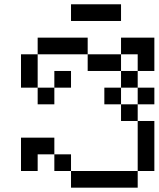

<svg xmlns="http://www.w3.org/2000/svg" viewBox="-20 -866 732 886"><path d="M76.9 -538.5H153.8V-461.5H76.9ZM76.9 -615.4H153.8V-538.5H76.9ZM153.8 -692.3H230.8V-615.4H153.8ZM230.8 -692.3H307.7V-615.4H230.8ZM307.7 -692.3H384.6V-615.4H307.7ZM384.6 -615.4H461.5V-538.5H384.6ZM615.4 -615.4H692.3V-538.5H615.4ZM615.4 -692.3H692.3V-615.4H615.4ZM538.5 -692.3H615.4V-615.4H538.5ZM153.8 -461.5H230.8V-384.6H153.8ZM615.4 -307.7H692.3V-230.8H615.4ZM615.4 -230.8H692.3V-153.8H615.4ZM615.4 -153.8H692.3V-76.9H615.4ZM538.5 -76.9H615.4V0H538.5ZM461.5 -76.9H538.5V0H461.5ZM384.6 -76.9H461.5V0H384.6ZM307.7 -76.9H384.6V0H307.7ZM230.8 -153.8H307.7V-76.9H230.8ZM153.8 -230.8H230.8V-153.8H153.8ZM76.9 -230.8H153.8V-153.8H76.9ZM76.9 -153.8H153.8V-76.9H76.9ZM538.5 -538.5H615.4V-461.5H538.5ZM461.5 -461.5H538.5V-384.6H461.5ZM615.4 -461.5H692.3V-384.6H615.4ZM538.5 -384.6H615.4V-307.7H538.5ZM461.5 -615.4H538.5V-538.5H461.5ZM230.8 -538.5H307.7V-461.5H230.8ZM307.7 -846.2H384.6V-769.2H307.7ZM384.6 -846.2H461.5V-769.2H384.6ZM461.5 -846.2H538.5V-769.2H461.5Z"/></svg>

Font: Jacquarda Bastarda 9
Style: Regular
Weight: 400
Designer: Sarah Cadigan-Fried
Version: Version 1.000; ttfautohint (v1.8.4.7-5d5b)